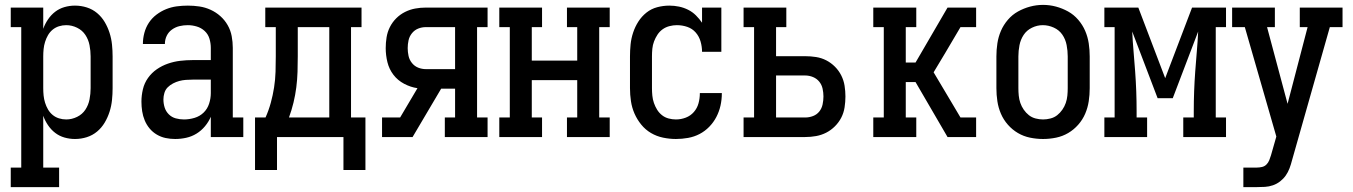

<svg xmlns="http://www.w3.org/2000/svg" viewBox="-20 -561 5540 786"><path d="M24 205V125H67V-450H24V-530H157V-443Q164 -463 176.5 -481.5Q189 -500 206 -513Q223 -526 244 -532Q265 -538 287 -538Q312 -538 335.5 -530.5Q359 -523 377.5 -507.5Q396 -492 408.5 -471Q421 -450 428.5 -426.5Q436 -403 438.5 -378.5Q441 -354 441 -330V-200Q441 -176 438.5 -151.5Q436 -127 428.5 -103.5Q421 -80 408.5 -59Q396 -38 377.5 -22.5Q359 -7 335.5 0.5Q312 8 287 8Q265 8 244 2Q223 -4 206 -17Q189 -30 176.5 -48.5Q164 -67 157 -87V125H222V205ZM251 -72Q274 -72 295.5 -82.5Q317 -93 329.5 -112Q342 -131 346.5 -154Q351 -177 351 -200V-330Q351 -353 346.5 -376Q342 -399 329.5 -418Q317 -437 295.5 -447.5Q274 -458 251 -458Q236 -458 221.5 -453.5Q207 -449 195.5 -439.5Q184 -430 176.5 -417Q169 -404 164.5 -389.5Q160 -375 158.5 -360Q157 -345 157 -330V-200Q157 -185 158.5 -170Q160 -155 164.5 -140.5Q169 -126 176.5 -113Q184 -100 195.5 -90.5Q207 -81 221.5 -76.5Q236 -72 251 -72Z M697 8Q677 8 658 4Q639 0 622 -10Q605 -20 592.5 -35Q580 -50 572.5 -68Q565 -86 562 -105.5Q559 -125 559 -145Q559 -170 565 -195.5Q571 -221 586 -242Q601 -263 622 -277.5Q643 -292 667.5 -300.5Q692 -309 717.5 -312Q743 -315 768 -315H843V-365Q843 -384 837.5 -402.5Q832 -421 818 -434Q804 -447 785.5 -452.5Q767 -458 749 -458Q731 -458 714.5 -454Q698 -450 684 -440Q670 -430 662.5 -414.5Q655 -399 655 -381Q655 -381 655 -381Q655 -381 655 -381H565Q565 -381 565 -381.5Q565 -382 565 -382Q565 -404 571 -426.5Q577 -449 589.5 -468Q602 -487 620.5 -501Q639 -515 660 -523.5Q681 -532 703.5 -535Q726 -538 749 -538Q773 -538 796.5 -534.5Q820 -531 842 -521Q864 -511 882 -495Q900 -479 912 -458Q924 -437 928.5 -413Q933 -389 933 -365V-80H976V0H843V-83Q834 -62 819 -44Q804 -26 784.5 -14Q765 -2 742.5 3Q720 8 697 8ZM733 -72Q755 -72 776.5 -78.5Q798 -85 813.5 -100Q829 -115 836 -136.5Q843 -158 843 -180V-235H768Q755 -235 741 -234Q727 -233 714 -229.5Q701 -226 688.5 -219.5Q676 -213 666.5 -203.5Q657 -194 653 -180.5Q649 -167 649 -154Q649 -137 654 -121Q659 -105 671 -93Q683 -81 699.5 -76.5Q716 -72 733 -72Z M1386 135V0H1114V135H1024V-80H1067Q1080 -109 1088.5 -140Q1097 -171 1102 -203Q1107 -235 1108 -267Q1109 -299 1109 -331V-450H1066V-530H1460V-450H1417V-80H1476V135ZM1328 -80V-450H1199V-331Q1199 -299 1198 -267Q1197 -235 1193 -203.5Q1189 -172 1181.5 -141Q1174 -110 1163 -80Z M1544 0V-80H1618L1689 -200Q1661 -204 1634.5 -218Q1608 -232 1590.5 -255Q1573 -278 1566 -306.5Q1559 -335 1559 -364Q1559 -386 1562.5 -408Q1566 -430 1576 -450Q1586 -470 1602 -486Q1618 -502 1638 -512Q1658 -522 1679.5 -526Q1701 -530 1724 -530H1976V-450H1933V-80H1976V0H1801V-80H1843V-198H1786L1669 0ZM1724 -278H1843V-450H1724Q1707 -450 1692 -444Q1677 -438 1666.5 -425Q1656 -412 1652.5 -396Q1649 -380 1649 -364Q1649 -348 1652.5 -332Q1656 -316 1666.5 -303Q1677 -290 1692 -284Q1707 -278 1724 -278Z M2024 0V-80H2067V-450H2024V-530H2199V-450H2157V-313H2343V-450H2301V-530H2476V-450H2433V-80H2476V0H2301V-80H2343V-233H2157V-80H2199V0Z M2747 8Q2721 8 2694.5 2.5Q2668 -3 2645 -16.5Q2622 -30 2605 -51Q2588 -72 2577.5 -96Q2567 -120 2563 -146.5Q2559 -173 2559 -200V-330Q2559 -355 2561.5 -379.5Q2564 -404 2572 -428Q2580 -452 2593.5 -473Q2607 -494 2626.5 -509.5Q2646 -525 2670.5 -531.5Q2695 -538 2720 -538Q2740 -538 2759.5 -534Q2779 -530 2797 -521Q2815 -512 2829 -498Q2843 -484 2854 -468V-530H2933V-349H2854Q2854 -370 2848 -391Q2842 -412 2828 -428Q2814 -444 2793.5 -451Q2773 -458 2751 -458Q2736 -458 2720.5 -454Q2705 -450 2692.5 -441Q2680 -432 2671.5 -419Q2663 -406 2657.5 -391.5Q2652 -377 2650.5 -361.5Q2649 -346 2649 -330V-200Q2649 -185 2650.5 -169.5Q2652 -154 2657 -139.5Q2662 -125 2670 -112Q2678 -99 2690 -89.5Q2702 -80 2717 -76Q2732 -72 2747 -72Q2768 -72 2787.5 -79.5Q2807 -87 2820.5 -102.5Q2834 -118 2839.5 -138Q2845 -158 2845 -179Q2845 -179 2845 -179.5Q2845 -180 2845 -180H2935Q2935 -179 2935 -179Q2935 -179 2935 -178Q2935 -153 2929.5 -128.5Q2924 -104 2912.5 -82Q2901 -60 2883.5 -42Q2866 -24 2844 -12.5Q2822 -1 2797 3.5Q2772 8 2747 8Z M3024 0V-80H3067V-450H3024V-530H3199V-450H3157V-331H3276Q3299 -331 3321 -327.5Q3343 -324 3362.5 -314Q3382 -304 3398 -288Q3414 -272 3424 -252Q3434 -232 3437.5 -210Q3441 -188 3441 -166Q3441 -144 3437.5 -121.5Q3434 -99 3424 -79.5Q3414 -60 3398 -44Q3382 -28 3362.5 -18Q3343 -8 3321 -4Q3299 0 3276 0ZM3157 -80H3276Q3293 -80 3308.5 -86Q3324 -92 3334 -104.5Q3344 -117 3347.5 -133.5Q3351 -150 3351 -166Q3351 -182 3347.5 -198Q3344 -214 3334 -226.5Q3324 -239 3308.5 -245.5Q3293 -252 3276 -252H3157Z M3555 0V-80H3598V-450H3555V-530H3731V-450H3688V-305H3728L3859 -530H3933V-485V-530H3976V-450H3912L3850 -345L3802 -265L3877 -139L3912 -80H3976V0H3933V-45V0H3859L3728 -225H3688V-80H3731V0Z M4250 8Q4223 8 4196.5 2.5Q4170 -3 4147 -16.5Q4124 -30 4106 -50.5Q4088 -71 4077.5 -95.5Q4067 -120 4063 -146.5Q4059 -173 4059 -200V-330Q4059 -357 4063 -383.5Q4067 -410 4077.5 -434.5Q4088 -459 4106 -480Q4124 -501 4147.5 -514Q4171 -527 4197 -534Q4223 -541 4250 -541Q4277 -541 4303 -534Q4329 -527 4352.5 -514Q4376 -501 4394 -480Q4412 -459 4422.5 -434.5Q4433 -410 4437 -383.5Q4441 -357 4441 -330V-200Q4441 -173 4437 -146.5Q4433 -120 4422.5 -95.5Q4412 -71 4394 -50.5Q4376 -30 4353 -16.5Q4330 -3 4303.5 2.5Q4277 8 4250 8ZM4250 -72Q4265 -72 4280.5 -76Q4296 -80 4308 -89.5Q4320 -99 4329 -112Q4338 -125 4343 -139.5Q4348 -154 4349.5 -169.5Q4351 -185 4351 -200V-330Q4351 -353 4346.5 -376.5Q4342 -400 4329 -419Q4316 -438 4294 -448Q4272 -458 4249 -458Q4226 -458 4204.5 -447.5Q4183 -437 4170.5 -418Q4158 -399 4153.5 -376Q4149 -353 4149 -330V-200Q4149 -185 4150.5 -169.5Q4152 -154 4157 -139.5Q4162 -125 4171 -112Q4180 -99 4192 -89.5Q4204 -80 4219.5 -76Q4235 -72 4250 -72Z M4501 0V-80H4543V-450H4501V-530H4640L4750 -241L4860 -530H4999V-450H4957V-80H4999V0H4824V-80H4867V-106Q4867 -147 4868.5 -187.5Q4870 -228 4873 -269Q4876 -310 4879.5 -350.5Q4883 -391 4885 -432L4781 -159H4719L4615 -432Q4617 -391 4620.5 -350.5Q4624 -310 4627 -269Q4630 -228 4631.5 -187.5Q4633 -147 4633 -106V-80H4676V0Z M5070 205V125H5125Q5136 125 5146.5 122.5Q5157 120 5164.5 112.5Q5172 105 5176 95Q5180 85 5183 75L5205 -2L5076 -450H5024V-530H5199V-450H5167L5251 -136L5333 -450H5301V-530H5476V-450H5424L5269 96Q5265 112 5259 128Q5253 144 5243.5 157.5Q5234 171 5220.5 181.5Q5207 192 5191 197.5Q5175 203 5158.5 204Q5142 205 5125 205Z"/></svg>

Font: Iosevka Slab Medium
Style: Regular
Weight: 500
Monospace: yes
Designer: Belleve Invis
Foundry: Belleve Invis
Version: Version 11.1.1; ttfautohint (v1.8.3)